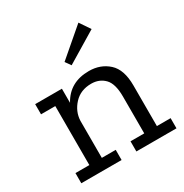

<svg xmlns="http://www.w3.org/2000/svg" viewBox="-160 -808 892 933"><g transform="rotate(-30 286.5 -341.5)"><path d="M448 -624 276 -520 254 -551 408 -683ZM564 0H339V-57H416V-264Q416 -336 387 -365.5Q358 -395 313 -395Q253 -395 216.5 -355.5Q180 -316 178 -265V-57H256V0H30V-57H108V-388H28V-445H178V-366Q226 -454 334 -454Q399 -454 443 -414Q487 -374 487 -285V-57H564Z"/></g></svg>

Font: Zilla Slab
Style: Regular
Weight: 400
Designer: Typotheque.com
Foundry: Typotheque type foundry
Version: Version 1.1; 2017; ttfautohint (v1.6)